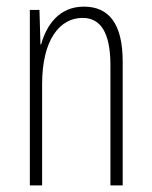

<svg xmlns="http://www.w3.org/2000/svg" viewBox="-20 -559 458 579"><path d="M233 -539C158 -539 120 -483 104 -425H102L99 -529H70V0H107V-305C107 -439 160 -505 229 -505C282 -505 313 -463 313 -362V0H350V-373C350 -488 308 -539 233 -539Z"/></svg>

Font: Noto Sans Georgian ExtraCondensed ExtraLight
Style: Regular
Weight: 200
Width: 2
Designer: Monotype Design Team, Akaki Razmadze
Foundry: Google LLC
Version: Version 2.005